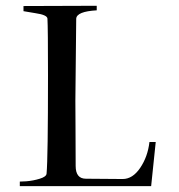

<svg xmlns="http://www.w3.org/2000/svg" viewBox="-20 -635 613 658"><path d="M239.3 -66.4Q239.3 -22.5 274.4 -22.5Q274.4 -22.5 400.4 -21.5Q434.6 -21.5 460.4 -59.6Q486.3 -97.7 492.2 -148.4H513.7L498 2.9H47.9V-12.7L70.3 -13.7Q93.8 -15.6 116.2 -22.5Q138.7 -29.3 139.6 -40Q144.5 -92.8 144.5 -377Q144.5 -538.1 142.6 -571.3Q141.6 -584 101.6 -589.8L60.5 -596.7V-614.3L311.5 -615.2V-599.6Q243.2 -595.7 241.2 -571.3Q238.3 -337.9 238.3 -290Q238.3 -265.6 238.8 -196.3Q239.3 -127 239.3 -66.4Z"/></svg>

Font: Bentham
Style: Regular
Weight: 400
Version: Version 002.002